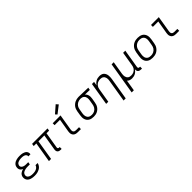

<svg xmlns="http://www.w3.org/2000/svg" viewBox="328 -2347 4144 4144"><g transform="rotate(-45 2400.0 -275.0)"><path d="M250 8Q223 8 197 5Q171 2 146.5 -5.5Q122 -13 100.5 -26.5Q79 -40 65 -60Q51 -80 46 -106Q41 -132 45 -159Q49 -180 60 -200.5Q71 -221 89.5 -235.5Q108 -250 129 -259Q150 -268 172 -273Q154 -281 138.5 -293.5Q123 -306 113 -322.5Q103 -339 100.5 -360Q98 -381 102 -402Q105 -424 116.5 -444.5Q128 -465 146.5 -480Q165 -495 186.5 -504.5Q208 -514 230 -519Q252 -524 274.5 -526Q297 -528 318 -528Q342 -528 365.5 -526Q389 -524 411 -518Q433 -512 453 -502Q473 -492 487.5 -476Q502 -460 508.5 -437.5Q515 -415 511 -392Q511 -390 511 -388.5Q511 -387 510 -386H446Q446 -386 446 -387Q446 -388 446 -389Q449 -404 443.5 -417.5Q438 -431 428 -440.5Q418 -450 405 -455.5Q392 -461 377.5 -464.5Q363 -468 348 -469Q333 -470 318 -470Q303 -470 288 -469Q273 -468 258 -465Q243 -462 228 -457Q213 -452 199.5 -443Q186 -434 177 -420Q168 -406 165 -392Q162 -376 166 -360.5Q170 -345 180 -334.5Q190 -324 203 -317Q216 -310 231 -306Q246 -302 261.5 -300.5Q277 -299 293 -299H356L346 -241H284Q267 -241 249.5 -240Q232 -239 214.5 -235.5Q197 -232 180 -226Q163 -220 147.5 -210Q132 -200 122 -184Q112 -168 109 -151Q106 -134 110.5 -117.5Q115 -101 125.5 -89Q136 -77 151 -69.5Q166 -62 182 -57.5Q198 -53 215 -51.5Q232 -50 250 -50Q267 -50 284 -51.5Q301 -53 318 -56.5Q335 -60 351.5 -67Q368 -74 382.5 -85Q397 -96 407.5 -111.5Q418 -127 422 -143H486Q482 -119 469.5 -96Q457 -73 438 -54.5Q419 -36 395.5 -24Q372 -12 347.5 -4.5Q323 3 298.5 5.5Q274 8 250 8Z M1042 8Q1021 8 1001 2.5Q981 -3 967 -17.5Q953 -32 949.5 -52.5Q946 -73 949 -94L1010 -462H830L754 0H688L765 -462H685L694 -520H1165L1156 -462H1076L1015 -94Q1013 -85 1014.5 -76.5Q1016 -68 1021 -61.5Q1026 -55 1034.5 -52.5Q1043 -50 1052 -50H1068V8Z M1571 0Q1549 0 1528.5 -3.5Q1508 -7 1490 -16.5Q1472 -26 1459.5 -41.5Q1447 -57 1440.5 -76Q1434 -95 1434 -116.5Q1434 -138 1437 -159L1488 -462H1323V-520H1562L1501 -150Q1498 -132 1499.5 -114.5Q1501 -97 1510.5 -83.5Q1520 -70 1536.5 -64Q1553 -58 1571 -58H1665V0ZM1530 -580 1493 -620 1659 -765 1704 -715Z M2052 8Q2021 8 1991 2Q1961 -4 1936 -18.5Q1911 -33 1893.5 -56Q1876 -79 1867.5 -107Q1859 -135 1859.5 -166Q1860 -197 1865 -228L1881 -328Q1886 -355 1895 -381Q1904 -407 1920.5 -430.5Q1937 -454 1960 -473Q1983 -492 2008.5 -504Q2034 -516 2061.5 -522Q2089 -528 2115 -528Q2119 -528 2123 -528Q2127 -528 2131 -528L2409 -520L2399 -462L2252 -466Q2270 -452 2282 -432Q2294 -412 2300 -389Q2306 -366 2305.5 -341.5Q2305 -317 2301 -292L2284 -192Q2280 -165 2271 -138.5Q2262 -112 2246 -88Q2230 -64 2207.5 -44.5Q2185 -25 2159 -13Q2133 -1 2105.5 3.5Q2078 8 2052 8ZM2052 -50Q2072 -50 2092.5 -54Q2113 -58 2131.5 -67.5Q2150 -77 2166 -92Q2182 -107 2193 -125Q2204 -143 2210.5 -162.5Q2217 -182 2220 -202L2237 -302Q2240 -321 2241 -341Q2242 -361 2238.5 -380Q2235 -399 2226 -415.5Q2217 -432 2203 -444Q2189 -456 2171 -462.5Q2153 -469 2133 -470H2122Q2119 -470 2116.5 -470Q2114 -470 2111 -470Q2092 -470 2072 -465Q2052 -460 2033.5 -450.5Q2015 -441 1999 -426.5Q1983 -412 1972 -394.5Q1961 -377 1954.5 -357.5Q1948 -338 1945 -318L1928 -218Q1925 -197 1924.5 -175.5Q1924 -154 1929 -134.5Q1934 -115 1945 -98Q1956 -81 1973 -70Q1990 -59 2010.5 -54.5Q2031 -50 2052 -50Z M2752 215 2837 -302Q2841 -323 2841.5 -344Q2842 -365 2837.5 -384.5Q2833 -404 2823 -421Q2813 -438 2797 -449.5Q2781 -461 2761 -465.5Q2741 -470 2720 -470Q2701 -470 2681.5 -466.5Q2662 -463 2643.5 -454Q2625 -445 2609 -431Q2593 -417 2581.5 -400Q2570 -383 2563.5 -364Q2557 -345 2554 -325L2500 0H2435L2521 -520H2586L2571 -429Q2585 -452 2605.5 -471.5Q2626 -491 2650 -504Q2674 -517 2700.5 -522.5Q2727 -528 2752 -528Q2781 -528 2808 -521Q2835 -514 2855 -497Q2875 -480 2887 -455.5Q2899 -431 2903.5 -404Q2908 -377 2906.5 -349Q2905 -321 2901 -292L2817 215Z M2999 215 3121 -520H3186L3136 -218Q3133 -197 3132.5 -176Q3132 -155 3136.5 -135.5Q3141 -116 3151 -99Q3161 -82 3176.5 -70.5Q3192 -59 3212 -54.5Q3232 -50 3254 -50Q3273 -50 3292.5 -53.5Q3312 -57 3330.5 -66Q3349 -75 3365 -89Q3381 -103 3392 -120Q3403 -137 3409.5 -156Q3416 -175 3419 -195L3473 -520H3539L3468 -94Q3467 -85 3468 -76.5Q3469 -68 3474 -61.5Q3479 -55 3487.5 -52.5Q3496 -50 3505 -50H3521V8H3495Q3474 8 3454.5 2.5Q3435 -3 3421.5 -16.5Q3408 -30 3403.5 -50Q3399 -70 3402 -91Q3388 -68 3368 -48.5Q3348 -29 3323.5 -16Q3299 -3 3273 2.5Q3247 8 3221 8Q3188 8 3157.5 -2.5Q3127 -13 3106 -36L3065 215Z M3852 8Q3852 8 3852 8Q3852 8 3852 8Q3821 8 3791 2Q3761 -4 3736.5 -18.5Q3712 -33 3694 -56Q3676 -79 3668 -107Q3660 -135 3660 -166Q3660 -197 3665 -228L3681 -328Q3686 -355 3695.5 -382Q3705 -409 3721.5 -433Q3738 -457 3761.5 -476.5Q3785 -496 3811.5 -507.5Q3838 -519 3866 -523.5Q3894 -528 3921 -528Q3921 -528 3921 -528Q3921 -528 3921 -528Q3952 -528 3982 -522Q4012 -516 4037 -501.5Q4062 -487 4079.5 -464Q4097 -441 4105.5 -413Q4114 -385 4114 -354Q4114 -323 4109 -292L4092 -192Q4088 -165 4078.5 -138Q4069 -111 4052 -87Q4035 -63 4012 -43.5Q3989 -24 3962.5 -12.5Q3936 -1 3908 3.5Q3880 8 3852 8ZM3853 -50Q3873 -50 3894 -53.5Q3915 -57 3934.5 -66.5Q3954 -76 3971 -90.5Q3988 -105 3999.5 -123Q4011 -141 4018 -161Q4025 -181 4028 -202L4045 -302Q4049 -323 4049 -344.5Q4049 -366 4044 -386Q4039 -406 4028 -422.5Q4017 -439 4000 -450Q3983 -461 3962.5 -465.5Q3942 -470 3920 -470Q3900 -470 3879.5 -466.5Q3859 -463 3839.5 -453.5Q3820 -444 3803 -429.5Q3786 -415 3774 -397Q3762 -379 3755 -359Q3748 -339 3745 -318L3728 -218Q3725 -197 3724.5 -175.5Q3724 -154 3729 -134Q3734 -114 3745.5 -97.5Q3757 -81 3773.5 -70Q3790 -59 3811 -54.5Q3832 -50 3853 -50Z M4571 0Q4549 0 4528.5 -3.5Q4508 -7 4490 -16.5Q4472 -26 4459.5 -41.5Q4447 -57 4440.5 -76Q4434 -95 4434 -116.5Q4434 -138 4437 -159L4488 -462H4323V-520H4562L4501 -150Q4498 -132 4499.5 -114.5Q4501 -97 4510.5 -83.5Q4520 -70 4536.5 -64Q4553 -58 4571 -58H4665V0Z"/></g></svg>

Font: Iosevka SS04 Lt Ex Obl
Style: Regular
Weight: 300
Width: 7
Italic angle: -9°
Monospace: yes
Designer: Belleve Invis
Foundry: Belleve Invis
Version: Version 19.0.0; ttfautohint (v1.8.4)